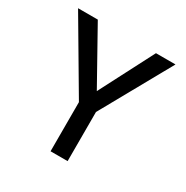

<svg xmlns="http://www.w3.org/2000/svg" viewBox="-138 -695 782 809"><g transform="rotate(30 252.5 -290.0)"><path d="M14 -580 215 -239V0H298V-239L488 -580H393L257 -317L110 -580Z"/></g></svg>

Font: Charger Sport
Style: SeBdNrw
Weight: 600
Designer: Jasper
Foundry: Cannot Into Space Fonts
Version: Version 1.1